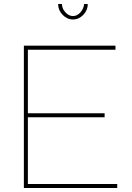

<svg xmlns="http://www.w3.org/2000/svg" viewBox="-20 -938 657 958"><path d="M399.9 -918H418Q418 -887.2 395.8 -864Q373.5 -840.8 344.2 -840.8Q314.9 -840.8 292.5 -864Q270 -887.2 270 -918H289.1Q289.1 -895.5 306.2 -876.7Q323.2 -857.9 344.2 -857.9Q364.3 -857.9 380.6 -875.5Q397 -893.1 399.9 -918ZM564.9 -20V0H99.1V-710H556.2V-689.9H119.1V-373H502V-353H119.1V-20Z"/></svg>

Font: Rawline Thin
Style: Regular
Weight: 250
Designer: Matt McInerney, Pablo Impallari, Rodrigo Fuenzalida
Foundry: Matt McInerney, Pablo Impallari, Rodrigo Fuenzalida
Version: Version 4.020;PS 004.020;hotconv 1.0.88;makeotf.lib2.5.64775